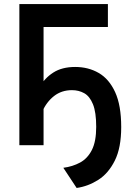

<svg xmlns="http://www.w3.org/2000/svg" viewBox="-20 -720 656 952"><path d="M360 212 294 112Q340 106 377 86Q414 66 435.5 23.8Q457 -18.5 457 -91Q457 -163.5 441 -203Q425 -242.5 397.8 -257.8Q370.5 -273 337 -273Q285.5 -273 248.2 -244Q211 -215 189 -166L146 -198Q153.5 -245.5 177.2 -289Q201 -332.5 244.2 -360.2Q287.5 -388 353 -388Q418 -388 469.5 -358.2Q521 -328.5 551 -263Q581 -197.5 581 -90Q581 13 549.2 76.5Q517.5 140 467 172Q416.5 204 360 212ZM76 0V-700H515V-586H196V0Z"/></svg>

Font: Overpass Mono Light
Style: Regular
Weight: 300
Monospace: yes
Designer: Delve Withrington, Dave Bailey
Foundry: Delve Fonts LLC
Version: Version 4.000